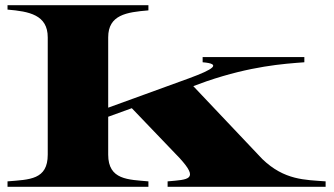

<svg xmlns="http://www.w3.org/2000/svg" viewBox="-20 -720 1288 740"><path d="M9 -21V0H552V-21C475 -28 397 -26 397 -124V-270L488 -303L672 -111C749 -27 706 -28 626 -21V0H1235V-21C1156 -27 1076 -25 991 -107L725 -388L777 -407C947 -465 1071 -474 1153 -480V-500H761V-480C835 -474 803 -453 708 -418L397 -305V-576C397 -663 468 -673 552 -680V-700H9V-683C92 -676 164 -663 164 -576V-124C164 -27 94 -28 9 -21Z"/></svg>

Font: Sprat Extended
Style: Bold
Weight: 700
Width: 9
Designer: Ethan Nakache
Foundry: Collletttivo
Version: Version 2.000;Glyphs 3.2 (3217)